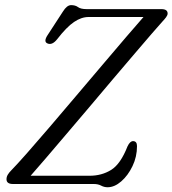

<svg xmlns="http://www.w3.org/2000/svg" viewBox="-20 -736 690 768"><path d="M355 0H32Q6 0 6 -19Q6 -28.5 11 -37Q16 -45.5 24.5 -54Q46.5 -76.5 86.8 -122Q127 -167.5 178 -227.2Q229 -287 284 -351.8Q339 -416.5 391.2 -478.2Q443.5 -540 486.2 -589.8Q529 -639.5 554 -668H334.5Q305.5 -668 276 -648Q246.5 -628 208.5 -579Q189 -554.5 170.5 -562Q152 -569 172 -598L231.5 -689.5Q247.5 -715.5 264.5 -715.5Q281.5 -715.5 292.2 -707.5Q303 -699.5 327 -699.5H625.5Q650.5 -699.5 650.5 -682Q650.5 -675.5 644.5 -667.2Q638.5 -659 628.5 -648.5Q615.5 -634.5 586.8 -601Q558 -567.5 517.8 -520.5Q477.5 -473.5 431.2 -418.8Q385 -364 337 -307.2Q289 -250.5 244.2 -198Q199.5 -145.5 162.8 -102.5Q126 -59.5 102.5 -33H338.5Q387 -33 424.8 -56.5Q462.5 -80 490 -150.5Q500 -171.5 512 -171.5Q528 -171.5 528 -151.5Q528 -109 510 -71.5Q492 -34 465 -10.5Q438 13 410.5 13Q396.5 13 384.5 6.5Q372.5 0 355 0Z"/></svg>

Font: Fraunces 9pt Soft Light
Style: Italic
Weight: 300
Italic angle: -16°
Version: Version 1.000;[0bf87f6ff]